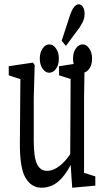

<svg xmlns="http://www.w3.org/2000/svg" viewBox="-20 -880 487 900"><path d="M174.8 0Q127.4 0 100.1 -45.9Q73.2 -89.8 73.2 -203.1Q73.2 -206.5 73.2 -210L75.7 -526.9L91.8 -503.4L21 -526.9V-569.8L134.3 -586.4L142.6 -575.2L138.2 -419.9V-220.7Q138.2 -142.6 153.6 -110.8Q168.9 -79.1 200.7 -79.1Q219.7 -79.1 239.7 -89.6Q259.8 -100.1 279.5 -120.4Q299.3 -140.6 317.4 -170.9L329.1 -119.1H317.4Q296.4 -75.7 272.5 -48.3Q248.5 -21 224.1 -10.5Q199.7 0 174.8 0ZM318.4 0 309.1 -140.6V-143.6L311 -509.8L256.8 -526.9V-569.8L368.2 -586.4L376.5 -575.2L374 -419.9V-69.8L426.8 -53.2V-9.8ZM210.4 -539.1Q192.9 -539.1 179.7 -557.9Q166.5 -576.7 166.5 -605Q166.5 -634.3 179.9 -653.1Q193.4 -671.9 210.4 -671.9Q229 -671.9 242.4 -653.1Q255.9 -634.3 255.9 -605Q255.9 -575.7 242.4 -557.4Q229 -539.1 210.4 -539.1ZM269 -688.5 306.6 -804.2Q316.4 -833.5 326.9 -846.7Q337.4 -859.9 349.1 -859.9Q359.9 -859.9 368.2 -848.1Q376.5 -836.4 376.5 -814.9Q376.5 -804.2 374 -794.2Q371.6 -784.2 366.2 -773.7Q360.8 -763.2 354 -752.4L289.1 -665ZM367.2 -539.1Q348.6 -539.1 335.4 -557.9Q322.3 -576.7 322.3 -605Q322.3 -634.3 335.7 -653.1Q349.1 -671.9 367.2 -671.9Q384.8 -671.9 398.2 -653.1Q411.6 -634.3 411.6 -605Q411.6 -575.7 398.2 -557.4Q384.8 -539.1 367.2 -539.1Z"/></svg>

Font: Scarab Serif
Style: Regular
Weight: 400
Designer: John Roberts
Foundry: Scarab
Version: 1.0